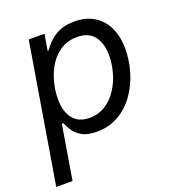

<svg xmlns="http://www.w3.org/2000/svg" viewBox="-139 -661 888 973"><g transform="rotate(-20 305.5 -174.5)"><path d="M-2 204.1 122.6 -545.9H207.5L192.9 -458.5H197.3Q209 -475.1 229.7 -497.3Q250.5 -519.5 284.7 -536.1Q318.8 -552.7 370.6 -552.7Q430.7 -552.7 474.6 -526.4Q518.6 -500 542.5 -451.2Q566.4 -402.3 566.4 -334.5Q566.4 -271 547.6 -209.2Q528.8 -147.5 493.2 -97.7Q457.5 -47.9 406 -18.1Q354.5 11.7 289.1 11.7Q235.8 11.7 206.3 -6.6Q176.8 -24.9 162.8 -48.3Q148.9 -71.8 142.6 -86.9H134.3L85.9 204.1ZM277.3 -66.9Q326.2 -66.9 363.5 -90.8Q400.9 -114.7 426.5 -154.1Q452.1 -193.4 465.1 -240Q478 -286.6 478 -332Q478 -394.5 448.5 -434.3Q418.9 -474.1 356 -474.1Q306.6 -474.1 269.5 -450.9Q232.4 -427.7 207.8 -389.2Q183.1 -350.6 170.7 -303.7Q158.2 -256.8 158.2 -209.5Q158.2 -144.5 188 -105.7Q217.8 -66.9 277.3 -66.9Z"/></g></svg>

Font: Adwaita Sans
Style: Italic
Weight: 400
Italic angle: -9.39999°
Designer: Rasmus Andersson
Foundry: rsms
Version: Version 4.001;git-9221beed3